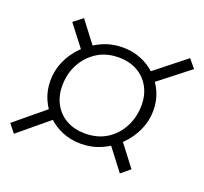

<svg xmlns="http://www.w3.org/2000/svg" viewBox="-97 -738 774 728"><g transform="rotate(20 290.5 -374.5)"><path d="M25 -125 -2 -159 130 -268 165 -241ZM88 -599 125 -628 208 -519 169 -494ZM277 -218Q328 -218 365 -241.5Q402 -265 422.5 -305Q443 -345 443 -392Q443 -434 425 -466Q407 -498 375 -515.5Q343 -533 301 -533Q250 -533 213 -509Q176 -485 155.5 -446Q135 -407 135 -359Q135 -317 153 -285Q171 -253 203 -235.5Q235 -218 277 -218ZM276 -176Q236 -176 201.5 -190Q167 -204 141.5 -229Q116 -254 101 -288Q86 -322 86 -363Q86 -404 103 -442Q120 -480 150 -509.5Q180 -539 219 -556.5Q258 -574 302 -574Q342 -574 376.5 -560Q411 -546 436.5 -521Q462 -496 477 -462Q492 -428 492 -388Q492 -347 475 -309Q458 -271 428 -241Q398 -211 359 -193.5Q320 -176 276 -176ZM454 -121 372 -228 412 -253 490 -151ZM583 -589 450 -485 415 -512 555 -623Z"/></g></svg>

Font: Roboto Serif Thin
Style: Italic
Weight: 250
Italic angle: -10°
Version: Version 1.007